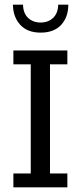

<svg xmlns="http://www.w3.org/2000/svg" viewBox="-20 -798 344 818"><path d="M37 0V-59H111V-524H37V-583H267V-524H193V-59H267V0ZM153 -659Q97 -659 66.5 -692Q36 -725 35 -778H78Q79 -741 100 -721.5Q121 -702 153 -702Q185 -702 206 -721.5Q227 -741 228 -778H271Q271 -725 240.5 -692Q210 -659 153 -659Z"/></svg>

Font: Rokkitt SemiBold
Style: Regular
Weight: 400
Version: Version 3.103